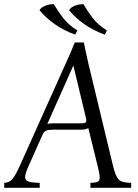

<svg xmlns="http://www.w3.org/2000/svg" viewBox="-47 -889 654 909"><path d="M489 -100Q498 -65 507.5 -49Q517 -33 532.5 -28.5Q548 -24 574 -23V0H381V-23Q405 -24 415 -28.5Q425 -33 425 -49Q425 -65 416 -100L371 -283Q364 -278 355 -276.5Q346 -275 336 -275H204Q184 -275 172.5 -271Q161 -267 153 -248L87 -100Q72 -66 72 -50Q72 -34 89.5 -29Q107 -24 141 -23V0H-27V-23Q-15 -24 -4.5 -28.5Q6 -33 17.5 -49Q29 -65 45 -100L263 -586Q275 -612 286 -637Q297 -662 307 -688H350Q355 -662 360.5 -637Q366 -612 372 -586ZM341 -305Q354 -305 359 -309.5Q364 -314 360 -330L301 -576H299L177 -302Q183 -304 190 -304.5Q197 -305 204 -305ZM348 -869Q368 -835 392.5 -803Q417 -771 459 -745L449 -725Q394 -745 351 -775.5Q308 -806 280 -841Q289 -855 309 -862.5Q329 -870 348 -869ZM208 -869Q228 -835 252.5 -803Q277 -771 319 -745L309 -725Q254 -745 211 -775.5Q168 -806 140 -841Q149 -855 169 -862.5Q189 -870 208 -869Z"/></svg>

Font: Bona Nova SC
Style: Italic
Weight: 400
Italic angle: -4°
Designer: Mateusz Machalski
Foundry: Capitalics
Version: Version 4.001; ttfautohint (v1.8.4.7-5d5b)